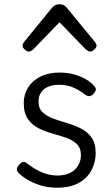

<svg xmlns="http://www.w3.org/2000/svg" viewBox="-20 -858 524 897"><path d="M246 19Q204 19 168 7.5Q132 -4 106 -20Q80 -36 65 -52Q58 -60 59 -69.5Q60 -79 71 -90Q80 -100 88 -101.5Q96 -103 106 -95Q140 -68 175.5 -53Q211 -38 249 -38Q282 -38 306 -49.5Q330 -61 344 -83Q358 -105 358 -133Q358 -167 338.5 -185.5Q319 -204 288.5 -214.5Q258 -225 224 -234.5Q190 -244 160 -259Q130 -274 110.5 -301.5Q91 -329 91 -377Q91 -417 111.5 -449.5Q132 -482 169.5 -500.5Q207 -519 257 -519Q296 -519 327.5 -510Q359 -501 382.5 -487Q406 -473 420 -456Q429 -447 427.5 -438Q426 -429 417 -420Q408 -410 399 -409Q390 -408 379 -415Q349 -438 320.5 -450Q292 -462 256 -462Q211 -462 185.5 -441Q160 -420 160 -384Q160 -351 179.5 -333Q199 -315 229 -304Q259 -293 293.5 -283Q328 -273 358.5 -257.5Q389 -242 408 -215Q427 -188 427 -142Q427 -101 408 -64Q389 -27 349 -4Q309 19 246 19ZM115 -617Q106 -617 95.5 -626.5Q85 -636 85 -645Q85 -648 86.5 -651Q88 -654 91 -660L223 -822Q229 -828 236.5 -833Q244 -838 258 -838Q272 -838 279.5 -833Q287 -828 292 -822L425 -660Q429 -654 430 -651Q431 -648 431 -645Q431 -636 420.5 -626.5Q410 -617 402 -617Q396 -617 391 -620Q386 -623 381 -627L258 -754L135 -627Q130 -623 125 -620Q120 -617 115 -617Z"/></svg>

Font: Playwrite BE WAL Light
Style: Regular
Weight: 300
Version: Version 1.002